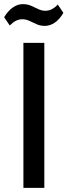

<svg xmlns="http://www.w3.org/2000/svg" viewBox="-38 -907 326 927"><path d="M176 -700V0H75V-700ZM-18 -824Q1 -855 24 -871Q47 -887 72 -887Q94 -887 111.5 -879.5Q129 -872 146 -863.5Q163 -855 181 -855Q197 -855 212 -862.5Q227 -870 241 -885L268 -845Q250 -814 227 -798Q204 -782 178 -782Q157 -782 139 -790Q121 -798 104.5 -806Q88 -814 70 -814Q53 -814 38.5 -806.5Q24 -799 9 -784Z"/></svg>

Font: Pathway Extreme SemiCondensed Medium
Style: Regular
Weight: 500
Width: 4
Version: Version 1.001;gftools[0.9.26]